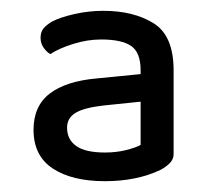

<svg xmlns="http://www.w3.org/2000/svg" viewBox="-20 -640 392 355"><path d="M174 -358Q195 -358 213 -362.5Q231 -367 240 -372V-452L172 -445Q136 -441 120 -431.5Q104 -422 104 -404Q104 -382 121 -370Q138 -358 174 -358ZM171 -620Q227 -620 264 -597Q301 -574 301 -510V-355Q301 -346 294.5 -339Q288 -332 277 -326Q233 -305 174 -305Q113 -305 77.5 -328.5Q42 -352 42 -400Q42 -444 72 -467Q102 -490 159 -495L240 -503V-510Q240 -543 222.5 -555Q205 -567 167 -567Q142 -567 116 -559Q90 -551 73 -540Q66 -544 60.5 -552Q55 -560 55 -570Q55 -581 60.5 -587.5Q66 -594 76 -600Q91 -608 117.5 -614Q144 -620 171 -620Z"/></svg>

Font: Baloo Bhaijaan 2
Style: Regular
Weight: 400
Designer: Sanskriti Dholi, Noopur Datye and Ek Type
Foundry: Ek Type
Version: Version 1.701